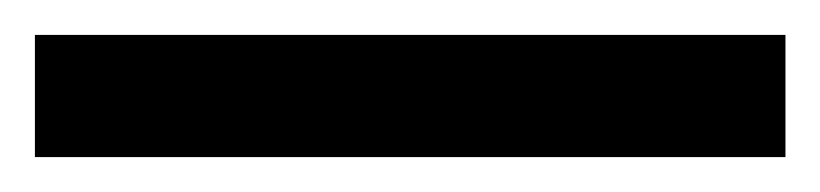

<svg xmlns="http://www.w3.org/2000/svg" viewBox="-22 70 470 110"><path d="M428 160H-2V90H428Z"/></svg>

Font: Noto Sans Sinhala UI ExtraBold
Style: Regular
Weight: 800
Designer: Jelle Bosma - Monotype Design Team
Foundry: Monotype Imaging Inc.
Version: Version 2.006; ttfautohint (v1.8.4.7-5d5b)